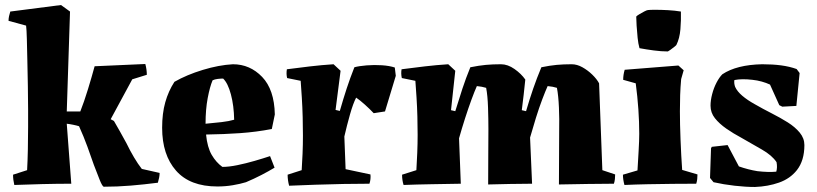

<svg xmlns="http://www.w3.org/2000/svg" viewBox="-20 -732 3255 765"><path d="M393 12Q387 9 377.5 -14.5Q368 -38 354 -75Q343 -107 328.5 -147Q314 -187 295 -229Q286 -232 271 -235Q256 -238 246 -239L264 0Q207 0 148 1.5Q89 3 37 5Q32 -16 32 -36L88 -54Q90 -90 91 -136.5Q92 -183 92 -227Q92 -252 92 -295Q92 -338 91 -389Q90 -440 89 -489Q88 -538 87 -576Q86 -614 84 -630L14 -649Q14 -658 16 -667.5Q18 -677 21 -686L223 -712L259 -686L246 -288H300Q315 -326 330.5 -376.5Q346 -427 357 -468L559 -477Q565 -455 565 -434L507 -416L421 -257L434 -250Q445 -232 457.5 -209Q470 -186 484 -161Q498 -132 514 -105Q530 -78 545 -59L616 -43Q616 -34 614 -24Q612 -14 609 -4Q555 3 501 7.5Q447 12 393 12Z M846 11Q737 11 681.5 -52Q626 -115 626 -223Q626 -280 638.5 -324.5Q651 -369 675 -406Q724 -434 788 -453.5Q852 -473 908 -476Q976 -476 1024.5 -425.5Q1073 -375 1075 -276L1063 -218Q1001 -206 936.5 -201.5Q872 -197 801 -196Q806 -145 823.5 -115Q841 -85 866 -67Q892 -67 926 -74Q960 -81 994.5 -91Q1029 -101 1056 -110L1074 -64Q1051 -50 1022 -35Q993 -20 960 -6Q937 1 907.5 6Q878 11 846 11ZM799 -239Q833 -242 863 -245.5Q893 -249 913 -255Q912 -311 900 -356Q888 -401 869 -419Q859 -419 847 -417.5Q835 -416 827 -412Q816 -386 807.5 -341Q799 -296 799 -239Z M1132 8Q1126 -14 1126 -36L1182 -54Q1184 -83 1185.5 -119.5Q1187 -156 1187 -192Q1187 -225 1186 -265Q1185 -305 1182.5 -344Q1180 -383 1178 -410L1124 -421Q1120 -437 1123 -456Q1169 -462 1215.5 -467.5Q1262 -473 1309 -476L1337 -450L1317 -294L1334 -290Q1348 -339 1361.5 -380Q1375 -421 1392 -464Q1410 -469 1440.5 -471.5Q1471 -474 1501.5 -472Q1532 -470 1553 -463L1557 -430L1514 -288L1469 -281Q1454 -297 1434 -315Q1414 -333 1399 -343Q1387 -320 1374.5 -276Q1362 -232 1352 -188L1357 -58L1456 -37Q1457 -28 1456 -18.5Q1455 -9 1452 0Q1405 0 1349 1Q1293 2 1236.5 4Q1180 6 1132 8Z M1588 5Q1582 -14 1582 -36L1639 -54Q1641 -86 1642.5 -123Q1644 -160 1644 -195Q1644 -228 1643 -267.5Q1642 -307 1639.5 -345Q1637 -383 1635 -410L1581 -421Q1577 -439 1580 -456Q1626 -462 1672.5 -467.5Q1719 -473 1766 -476L1794 -450L1777 -293L1794 -289Q1809 -338 1822.5 -379Q1836 -420 1854 -464Q1889 -471 1916 -473.5Q1943 -476 1976 -476Q2003 -476 2030 -457Q2057 -438 2073 -415Q2070 -385 2066.5 -354.5Q2063 -324 2059 -293L2076 -289Q2090 -337 2104.5 -379Q2119 -421 2137 -464Q2171 -471 2198 -473.5Q2225 -476 2258 -476Q2279 -476 2300.5 -464Q2322 -452 2340 -434.5Q2358 -417 2367 -400Q2370 -313 2373.5 -227Q2377 -141 2380 -54L2431 -37Q2431 -28 2430 -18.5Q2429 -9 2426 0Q2378 0 2320.5 1Q2263 2 2207 3L2208 -216Q2209 -256 2207 -303.5Q2205 -351 2199 -382Q2184 -387 2162 -389Q2153 -369 2140.5 -336Q2128 -303 2115.5 -263Q2103 -223 2092 -184L2100 0Q2056 0 2012 1Q1968 2 1925 3Q1925 -66 1925.5 -121.5Q1926 -177 1926 -217Q1926 -256 1924.5 -303.5Q1923 -351 1917 -382Q1901 -387 1880 -389Q1871 -369 1858.5 -335Q1846 -301 1833 -260.5Q1820 -220 1809 -181L1816 0Q1758 1 1698.5 2Q1639 3 1588 5Z M2468 5Q2462 -17 2462 -36L2520 -53Q2522 -88 2524.5 -130.5Q2527 -173 2527 -199Q2527 -246 2523.5 -296.5Q2520 -347 2513 -400L2463 -414Q2463 -434 2469 -454L2683 -471L2704 -452L2694 -417Q2691 -384 2690 -353Q2689 -322 2689 -289Q2689 -239 2691.5 -175.5Q2694 -112 2698 -55L2759 -37Q2759 -28 2758 -18.5Q2757 -9 2754 0Q2712 0 2662 0.5Q2612 1 2561.5 2Q2511 3 2468 5ZM2528 -540Q2523 -557 2520.5 -581.5Q2518 -606 2516.5 -629.5Q2515 -653 2515 -666Q2517 -669 2527 -675Q2537 -681 2547.5 -686.5Q2558 -692 2562 -692Q2570 -693 2592 -693Q2614 -693 2641.5 -691.5Q2669 -690 2693 -686Q2694 -652 2691 -615.5Q2688 -579 2675 -553Q2675 -552 2667 -545.5Q2659 -539 2650.5 -533Q2642 -527 2641 -527Q2615 -527 2585 -531Q2555 -535 2528 -540Z M2988 13Q2951 13 2907 8Q2863 3 2823 -6L2809 -23L2813 -141L2816 -147L2879 -154L2924 -69Q2961 -56 2998 -50Q3042 -45 3073 -48Q3078 -65 3074 -86Q3056 -113 3016 -136Q2976 -159 2934 -183Q2902 -200 2874 -219.5Q2846 -239 2828.5 -261Q2811 -283 2811 -311Q2811 -332 2817.5 -357Q2824 -382 2835 -403Q2846 -424 2858 -436Q2915 -474 3017 -476Q3059 -476 3092.5 -471.5Q3126 -467 3154 -457L3166 -441L3153 -310L3097 -307L3085 -313L3048 -395Q3033 -402 3015 -407Q2997 -412 2978 -414Q2935 -419 2906 -413Q2904 -400 2909 -386Q2917 -368 2937.5 -350.5Q2958 -333 2987 -317Q3020 -298 3054.5 -280.5Q3089 -263 3118.5 -244.5Q3148 -226 3166.5 -203.5Q3185 -181 3185 -154Q3185 -92 3155 -54Q3128 -20 3084 -4.5Q3040 11 2988 13Z"/></svg>

Font: Labrada ExtraBold
Style: Regular
Weight: 800
Designer: Mercedes Jáuregui
Foundry: Omnibus-Type Team
Version: Version 1.000; ttfautohint (v1.8.4.7-5d5b)